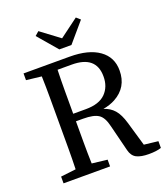

<svg xmlns="http://www.w3.org/2000/svg" viewBox="-156 -978 963 1098"><g transform="rotate(-20 325.5 -428.5)"><path d="M485.8 -3.9Q459 -18.1 450.2 -54.2L410.2 -213.9Q397 -271.5 368.2 -290Q339.8 -309.1 275.9 -309.1H231.9V-178.2Q231.9 -115.2 233.9 -51.8L327.1 -41V0H43.9V-41L136.2 -51.8Q138.2 -115.2 138.2 -179.7V-487.8Q138.2 -551.8 136.2 -617.2L43.9 -627.9V-668.9H324.2Q439.5 -668.9 502.9 -623.5Q566.4 -578.1 565.9 -497.1Q565.9 -395 477.5 -346.7Q447.3 -330.1 403.8 -321.8Q441.9 -310.5 466.8 -282.2Q491.7 -253.9 507.8 -198.2L550.8 -50.8L636.2 -41V0Q607.9 9.8 560.5 9.8Q513.2 9.8 485.8 -3.9ZM319.8 -622.1H233.9Q231.9 -557.1 231.9 -492.7V-355H309.1Q390.1 -355 429.2 -394.5Q468.3 -434.1 467.8 -497.1Q467.8 -622.1 319.8 -622.1ZM458 -846.2 356.9 -728H283.2L182.1 -846.2L206.1 -867.2L319.8 -782.2L434.1 -867.2Z"/></g></svg>

Font: SourceSerifPro-Regular
Style: Regular
Weight: 400
Designer: Frank Grießhammer
Foundry: Adobe Systems Incorporated
Version: Version 1.014;PS Version 1.0;hotconv 1.0.73;makeotf.lib2.5.5